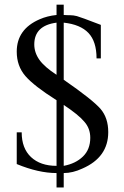

<svg xmlns="http://www.w3.org/2000/svg" viewBox="-20 -738 540 834"><path d="M225.6 13.7Q147.5 13.7 52.7 -25.4V-163.1H74.2Q74.2 -93.8 114.7 -55.7Q155.3 -17.6 225.6 -17.6V-302.7Q127.9 -364.3 90.3 -407.7Q52.7 -451.2 52.7 -513.7Q52.7 -611.3 152.3 -654.3Q185.5 -668.9 225.6 -672.9V-717.8H256.8V-672.9Q265.6 -671.9 278.3 -671.9H285.2Q298.8 -671.9 314 -668Q329.1 -664.1 418 -629.9V-484.4H399.4Q399.4 -557.6 364.3 -594.7Q329.1 -631.8 256.8 -639.6V-391.6Q383.8 -303.7 417 -264.6Q450.2 -225.6 450.2 -164.1Q450.2 -54.7 337.9 -5.9Q295.9 13.7 256.8 13.7V76.2H225.6ZM225.6 -639.6Q128.9 -627 128.9 -544.9Q128.9 -509.8 150.9 -478.5Q172.9 -447.3 225.6 -413.1ZM256.8 -17.6Q308.6 -27.3 340.3 -58.1Q372.1 -88.9 372.1 -139.6Q372.1 -180.7 345.7 -210Q321.3 -239.3 256.8 -282.2Z"/></svg>

Font: Menaion Unicode
Style: Regular
Weight: 400
Designer: Aleksandr Andreev
Foundry: Ponomar Technologies, Inc.
Version: 2.0